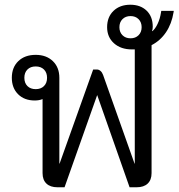

<svg xmlns="http://www.w3.org/2000/svg" viewBox="-20 -792 755 812"><path d="M715 -746 714 -740Q706 -691 682 -655.5Q658 -620 621 -601V-60Q621 -31 604.5 -15.5Q588 0 558 0H528L391 -390L253 0H223Q193 0 176.5 -15.5Q160 -31 160 -60V-373Q146 -367 127 -367Q83 -367 56.5 -393.5Q30 -420 30 -463Q30 -507 57.5 -533.5Q85 -560 131 -560Q176 -560 203.5 -533.5Q231 -507 231 -463V-100H232L374 -498H390Q398 -498 405 -492Q412 -486 416 -475L549 -100H550V-583H538Q491 -583 462 -609Q433 -635 433 -677Q433 -720 460 -746Q487 -772 531 -772Q574 -772 600 -747Q626 -722 626 -679Q626 -669 623 -661L624 -660Q636 -669 646.5 -691Q657 -713 661 -740L662 -746ZM579 -677Q579 -698 566 -711Q553 -724 532 -724Q511 -724 498 -711Q485 -698 485 -677Q485 -656 498 -643Q511 -630 532 -630Q553 -630 566 -643Q579 -656 579 -677ZM179 -463Q179 -485 166 -498Q153 -511 131 -511Q109 -511 96 -498Q83 -485 83 -463Q83 -441 96 -428Q109 -415 131 -415Q153 -415 166 -428Q179 -441 179 -463Z"/></svg>

Font: Stavian Regular
Style: Regular
Weight: 400
Version: Version 1.000; ttfautohint (v1.6)